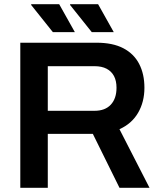

<svg xmlns="http://www.w3.org/2000/svg" viewBox="-20 -888 757 908"><path d="M76 0V-686H437Q513 -686 563 -660Q613 -634 638 -586Q663 -538 663 -473Q663 -406 633 -354.5Q603 -303 545 -277L687 0H545L419 -255H206V0ZM206 -364H427Q477 -364 504 -393Q531 -422 531 -473Q531 -506 519 -528.5Q507 -551 484 -563Q461 -575 427 -575H206ZM414 -736 311 -865 312 -868H444L518 -736ZM230 -736 127 -865 128 -868H260L334 -736Z"/></svg>

Font: Archivo SemiBold SemiBold
Style: Regular
Weight: 600
Version: Version 2.001